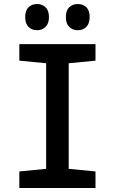

<svg xmlns="http://www.w3.org/2000/svg" viewBox="-20 -933 570 953"><path d="M76 0V-82L209 -95V-619L76 -632V-714H454V-632L321 -619V-95L454 -82V0ZM366 -783Q340 -783 323.5 -799.5Q307 -816 307 -848Q307 -881 323.5 -897Q340 -913 366 -913Q392 -913 408.5 -897Q425 -881 425 -848Q425 -816 408.5 -799.5Q392 -783 366 -783ZM164 -783Q138 -783 121.5 -799.5Q105 -816 105 -848Q105 -881 121.5 -897Q138 -913 164 -913Q189 -913 206 -897Q223 -881 223 -848Q223 -816 206 -799.5Q189 -783 164 -783Z"/></svg>

Font: Noto Sans Mono Condensed SemiBold
Style: Regular
Weight: 600
Width: 3
Designer: Monotype Design Team
Foundry: Monotype Imaging Inc.
Version: Version 2.014